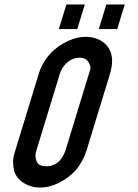

<svg xmlns="http://www.w3.org/2000/svg" viewBox="-20 -839 621 865"><path d="M365.4 -673C340.1 -673 313.9 -666.8 286.8 -654.5C223.7 -625.8 175.5 -575.2 154.1 -505L50.1 -165C39.5 -130.2 34.9 -114.3 43.3 -72.5C52.4 -27.6 104.1 6 160.8 6C188.2 6 215.5 -0.7 242.9 -14C308.1 -45.7 349.8 -95.2 371.1 -165L475.1 -505C481.6 -526.3 484.9 -546 485.1 -564C485.7 -631.2 434.3 -673 365.4 -673ZM382.4 -552C391.7 -533.9 387 -527.6 380.1 -505L276.1 -165C264.5 -127.2 238.7 -90 189.2 -90C165.8 -90 151.4 -96.8 145.9 -110.5C136.5 -133.9 139.1 -145.4 145.1 -165L249.1 -505C260 -540.7 291.2 -579 338.7 -579C360 -579 374.6 -570 382.4 -552ZM425.1 -708H508.1L542.1 -819H459.1ZM245.1 -708H328.1L362.1 -819H279.1Z"/></svg>

Font: Din Kursivschrift
Style: Eng
Weight: 400
Version: Version 1.089